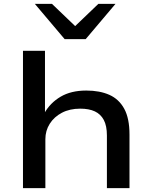

<svg xmlns="http://www.w3.org/2000/svg" viewBox="-20 -966 780 986"><path d="M98 0V-705H211V-385H208Q238 -438 291.5 -469.5Q345 -501 423 -501Q492 -501 541.5 -479Q591 -457 618 -407.5Q645 -358 645 -275V0H529V-270Q529 -320 513 -350Q497 -380 467 -394Q437 -408 392 -408Q338 -408 298 -387Q258 -366 235.5 -330.5Q213 -295 213 -251V0ZM312 -765 159 -946H247L366 -832L485 -946H573L420 -765Z"/></svg>

Font: Nunito Sans 10pt Expanded SemiBold
Style: Regular
Weight: 600
Width: 7
Designer: Vernon Adams
Foundry: Vernon Adams
Version: Version 3.101;gftools[0.9.27]